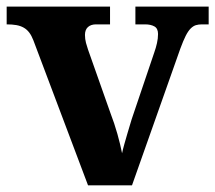

<svg xmlns="http://www.w3.org/2000/svg" viewBox="-20 -556 646 576"><path d="M606 -482.9H585.9Q575.7 -482.9 567.6 -480.5Q559.6 -478 552 -470.5Q544.4 -462.9 537.1 -448.5Q529.8 -434.1 521 -410.2L376 0H244.1L80.1 -435.1Q74.7 -449.2 67.6 -458.5Q60.5 -467.8 51 -473.1Q41.5 -478.5 29.1 -480.7Q16.6 -482.9 0 -482.9V-536.1H310.1V-482.9H268.1Q252.9 -482.9 243.9 -474.9Q234.9 -466.8 234.9 -451.2Q234.9 -439 238 -427.2Q241.2 -415.5 244.1 -407.2L311 -217.8Q323.2 -186 332.3 -153.8Q341.3 -121.6 346.2 -96.2Q348.6 -107.9 353 -123.5Q357.4 -139.2 361.8 -154.1Q366.2 -168.9 369.9 -181.2Q373.5 -193.4 375 -198.2L442.9 -398.9Q447.8 -412.6 450.9 -426.5Q454.1 -440.4 454.1 -454.1Q454.1 -470.7 443.1 -476.8Q432.1 -482.9 415 -482.9H386.2V-536.1H606Z"/></svg>

Font: Droids
Style: b
Weight: 700
Foundry: Ascender Corporation
Version: Version 1.00 build 113